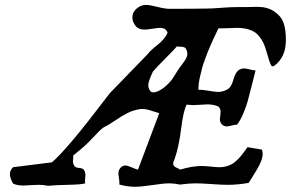

<svg xmlns="http://www.w3.org/2000/svg" viewBox="-20 -750 1162 767"><path d="M453.1 -58.6Q453.1 -69.3 460.9 -79.1Q468.8 -88.9 480.5 -88.9Q489.3 -88.9 505.9 -81.5Q522.5 -74.2 531.2 -72.3L616.2 -297.9Q608.4 -299.8 586.4 -307.1Q564.5 -314.5 550.8 -314.5H542Q513.7 -310.5 490.2 -298.8Q466.8 -287.1 439.9 -268.6Q413.1 -250 392.6 -240.2Q375 -226.6 349.1 -197.8Q323.2 -168.9 272.5 -128.9V-122.1Q272.5 -119.1 272 -112.8Q271.5 -106.4 271.5 -104.5Q271.5 -95.7 277.3 -86.9Q282.2 -80.1 295.9 -79.1Q309.6 -78.1 314.5 -72.3Q321.3 -62.5 321.3 -50.8Q321.3 -46.9 320.3 -39.1Q319.3 -31.2 319.3 -26.4Q319.3 -25.4 319.8 -22.5Q320.3 -19.5 320.3 -17.6Q305.7 -12.7 252 -11.7Q198.2 -10.7 171.9 -7.8Q155.3 -11.7 133.8 -11.7Q123 -11.7 102.5 -10.3Q82 -8.8 73.2 -8.8Q48.8 -8.8 32.2 -16.6Q19.5 -39.1 19.5 -54.7Q19.5 -69.3 32.2 -82L187.5 -101.6Q249 -154.3 402.3 -356.4Q413.1 -371.1 418.9 -377.9L570.3 -534.2Q579.1 -546.9 609.4 -570.8Q639.6 -594.7 649.4 -619.1Q643.6 -638.7 619.1 -638.7Q610.4 -638.7 589.4 -635.3Q568.4 -631.8 557.6 -631.8Q533.2 -631.8 522.5 -645.5Q508.8 -662.1 508.8 -680.7Q508.8 -701.2 525.9 -715.8Q543 -730.5 563.5 -730.5Q577.1 -730.5 607.9 -722.7Q638.7 -714.8 656.2 -714.8Q747.1 -714.8 804.7 -715.8Q826.2 -715.8 863.8 -718.8Q901.4 -721.7 923.8 -721.7H958Q967.8 -721.7 984.4 -722.2Q1001 -722.7 1008.8 -722.7Q1046.9 -722.7 1074.2 -705.1Q1101.6 -687.5 1111.8 -661.1Q1122.1 -634.8 1122.1 -589.8Q1122.1 -522.5 1077.1 -488.3Q1068.4 -481.4 1063.5 -488.3Q1055.7 -502.9 1044.9 -543Q1034.2 -583 1015.6 -604.5Q990.2 -638.7 924.8 -638.7Q915 -638.7 895.5 -637.7Q876 -636.7 864.3 -636.7H852.5Q851.6 -634.8 843.3 -617.2Q835 -599.6 832 -593.3Q829.1 -586.9 820.8 -568.4Q812.5 -549.8 808.6 -539.1Q804.7 -528.3 797.9 -510.3Q791 -492.2 787.6 -478.5Q784.2 -464.8 780.3 -449.2Q776.4 -433.6 774.4 -418.9Q772.5 -404.3 772.5 -391.6H775.4Q790 -391.6 814.9 -387.2Q839.8 -382.8 850.6 -382.8Q871.1 -382.8 889.6 -393.6Q904.3 -402.3 912.6 -432.6Q920.9 -462.9 936.5 -471.7Q945.3 -476.6 955.1 -476.6Q962.9 -476.6 977.5 -472.7Q992.2 -468.8 1001 -468.8Q996.1 -450.2 985.8 -408.7Q975.6 -367.2 969.2 -344.7Q962.9 -322.3 951.2 -294.9Q939.5 -267.6 926.8 -252Q918.9 -252 905.3 -248.5Q891.6 -245.1 885.7 -245.1Q874 -245.1 866.2 -253.4Q858.4 -261.7 858.4 -272.5Q858.4 -277.3 859.9 -287.6Q861.3 -297.9 861.3 -302.7Q861.3 -316.4 852.5 -324.2Q835 -333 808.6 -333Q799.8 -333 780.3 -331.5Q760.7 -330.1 750 -330.1Q743.2 -330.1 725.6 -332Q712.9 -309.6 703.6 -235.8Q694.3 -162.1 677.7 -115.2Q671.9 -103.5 671.9 -95.7Q671.9 -85.9 685.1 -80.1Q698.2 -74.2 699.2 -72.3Q748 -86.9 785.2 -86.9Q798.8 -86.9 821.8 -84.5Q844.7 -82 856.4 -82Q875 -82 891.6 -87.9Q908.2 -93.8 920.4 -104.5Q932.6 -115.2 940.4 -124.5Q948.2 -133.8 957.5 -146.5Q966.8 -159.2 968.8 -162.1L1026.4 -152.3Q1029.3 -143.6 1029.3 -134.8Q1029.3 -109.4 1002 -65.4Q974.6 -21.5 973.6 -19.5Q931.6 -11.7 888.7 -11.7Q866.2 -11.7 825.2 -14.6Q784.2 -17.6 762.7 -17.6Q736.3 -17.6 699.2 -12.7Q674.8 -17.6 656.2 -17.6Q633.8 -17.6 588.9 -10.7Q543.9 -3.9 519.5 -3.9Q489.3 -3.9 457 -12.7V-19.5Q457 -26.4 455.1 -39.6Q453.1 -52.7 453.1 -58.6ZM582 -384.8Q588.9 -377 609.4 -384.8Q628.9 -393.6 645 -408.7Q661.1 -423.8 667.5 -433.1Q673.8 -442.4 691.4 -470.7Q695.3 -477.5 706.5 -491.7Q717.8 -505.9 723.1 -516.1Q728.5 -526.4 728.5 -536.1Q728.5 -543.9 723.6 -553.7Q720.7 -559.6 714.8 -561.5Q709 -563.5 700.2 -563.5Q691.4 -563.5 686.5 -564.5Q672.9 -548.8 641.1 -517.1Q609.4 -485.4 590.8 -463.9Q572.3 -424.8 572.3 -410.2Q572.3 -395.5 582 -384.8Z"/></svg>

Font: Essays1743
Style: Italic
Weight: 500
Italic angle: -10°
Designer: Based on the typeface in a 1743 English translation of the essays of Montaigne.  PostScript/TrueType font designed by Jo
Version: Version 002.100